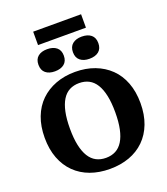

<svg xmlns="http://www.w3.org/2000/svg" viewBox="-193 -1236 1207 1386"><g transform="rotate(-20 411.0 -543.5)"><path d="M411 17Q329 17 261.5 -7.5Q194 -32 145 -80Q96 -128 69.5 -197.5Q43 -267 43 -355Q43 -443 69.5 -512.5Q96 -582 145 -629.5Q194 -677 261.5 -702.5Q329 -728 411 -728Q493 -728 560.5 -702.5Q628 -677 677 -629.5Q726 -582 752.5 -512.5Q779 -443 779 -355Q779 -267 752.5 -197.5Q726 -128 677 -80Q628 -32 560.5 -7.5Q493 17 411 17ZM411 -68Q453 -68 485.5 -85Q518 -102 540 -137.5Q562 -173 573.5 -227Q585 -281 585 -355Q585 -429 573.5 -483Q562 -537 540 -572.5Q518 -608 485.5 -625Q453 -642 411 -642Q369 -642 336.5 -625Q304 -608 282 -572.5Q260 -537 248.5 -483Q237 -429 237 -355Q237 -281 248.5 -227Q260 -173 282 -137.5Q304 -102 336.5 -85Q369 -68 411 -68ZM376 -866Q376 -824 349.5 -802.5Q323 -781 278 -781Q233 -781 207 -802.5Q181 -824 181 -866Q181 -908 207 -929.5Q233 -951 278 -951Q323 -951 349.5 -929.5Q376 -908 376 -866ZM641 -866Q641 -824 615 -802.5Q589 -781 543 -781Q499 -781 472.5 -802.5Q446 -824 446 -866Q446 -908 472.5 -929.5Q499 -951 543 -951Q589 -951 615 -929.5Q641 -908 641 -866ZM227 -1104H595V-1001H227Z"/></g></svg>

Font: Roboto Serif
Style: Bold
Weight: 700
Designer: Greg Gazdowicz
Foundry: Commercial Type
Version: Version 1.008